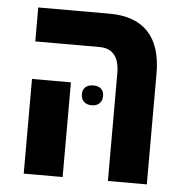

<svg xmlns="http://www.w3.org/2000/svg" viewBox="-47 -647 663 693"><g transform="rotate(5 284.5 -301.0)"><path d="M369 0H510V-403C510 -536 444 -602 323 -602H64V-479H297C343 -479 369 -451 369 -390ZM64 0H205V-343H64ZM248 -304C248 -279 265 -267 287 -267C309 -267 325 -280 325 -304C325 -328 309 -339 287 -339C265 -339 248 -328 248 -304Z"/></g></svg>

Font: Noto Sans Hebrew Condensed
Style: Bold
Weight: 700
Width: 3
Designer: Monotype Design Team
Foundry: Monotype Imaging Inc.
Version: Version 2.004